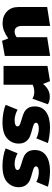

<svg xmlns="http://www.w3.org/2000/svg" viewBox="642 -1122 495 1818"><g transform="rotate(90 889.0 -213.5)"><path d="M510 -441V-12L367 14L344 -45Q307 -18 272.5 -4.5Q238 9 199 9Q132 9 89.5 -32Q47 -73 47 -139V-413L226 -441V-176Q226 -143 239 -124Q252 -105 278 -105Q306 -105 333 -124V-413Z M968 -420 915 -273Q887 -291 852 -291Q813 -291 783 -276V0H605V-416L749 -440L775 -374Q827 -438 896 -438Q938 -438 968 -420Z M973 -20 1019 -133Q1071 -105 1117 -105Q1146 -105 1161.5 -112Q1177 -119 1177 -131Q1177 -146 1163 -153Q1149 -160 1115 -170Q1076 -181 1050.5 -192Q1025 -203 1006.5 -228Q988 -253 988 -295Q988 -366 1041 -403Q1094 -440 1186 -440Q1222 -440 1263 -434.5Q1304 -429 1335 -420L1290 -310Q1273 -321 1246.5 -327.5Q1220 -334 1198 -334Q1171 -334 1157 -327Q1143 -320 1143 -308Q1143 -294 1158 -287Q1173 -280 1206 -271Q1246 -261 1273 -249.5Q1300 -238 1320 -212Q1340 -186 1340 -143Q1340 -80 1292.5 -35Q1245 10 1137 10Q1095 10 1048 1.5Q1001 -7 973 -20Z M1386 -20 1432 -133Q1484 -105 1530 -105Q1559 -105 1574.5 -112Q1590 -119 1590 -131Q1590 -146 1576 -153Q1562 -160 1528 -170Q1489 -181 1463.5 -192Q1438 -203 1419.5 -228Q1401 -253 1401 -295Q1401 -366 1454 -403Q1507 -440 1599 -440Q1635 -440 1676 -434.5Q1717 -429 1748 -420L1703 -310Q1686 -321 1659.5 -327.5Q1633 -334 1611 -334Q1584 -334 1570 -327Q1556 -320 1556 -308Q1556 -294 1571 -287Q1586 -280 1619 -271Q1659 -261 1686 -249.5Q1713 -238 1733 -212Q1753 -186 1753 -143Q1753 -80 1705.5 -35Q1658 10 1550 10Q1508 10 1461 1.5Q1414 -7 1386 -20Z"/></g></svg>

Font: Ysabeau Heavy
Style: Regular
Weight: 800
Designer: Christian Thalmann (Catharsis Fonts)
Version: Version 0.003